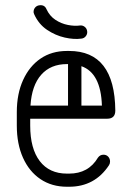

<svg xmlns="http://www.w3.org/2000/svg" viewBox="-20 -707 495 731"><path d="M395 -78Q341 4 243 4H235Q177 4 134 -25Q91 -54 67.5 -106.5Q44 -159 44 -229V-280Q44 -350 68 -402.5Q92 -455 134.5 -484Q177 -513 235 -513H243Q417 -513 419 -286Q419 -255 388 -255H95V-229Q95 -141 131.5 -93.5Q168 -46 235 -46H243Q317 -46 353 -107Q361 -118 374 -118Q385 -118 392 -110.5Q399 -103 399 -92Q399 -84 395 -78ZM235 -463Q173 -463 137 -422.5Q101 -382 96 -305H239V-463ZM368 -305Q364 -429 290 -455V-305ZM157 -672Q169 -646 191 -631.5Q213 -617 238.5 -612Q264 -607 285 -610Q295 -611 303 -604.5Q311 -598 312 -587Q313 -577 306.5 -569Q300 -561 290 -560Q262 -556 226.5 -564Q191 -572 159 -593.5Q127 -615 110 -653Q109 -656 108 -659Q107 -670 113.5 -678Q120 -686 131 -687Q150 -689 157 -672Z"/></svg>

Font: Libertine Sup
Style: Regular
Weight: 400
Designer: Bastien Sozeau
Foundry: NBR — Bastien Sozeau
Version: Version 2.003; ttfautohint (v1.8.4.7-5d5b);gftools[0.9.33]